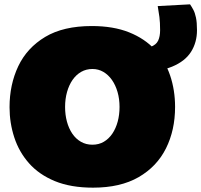

<svg xmlns="http://www.w3.org/2000/svg" viewBox="-20 -849 928 885"><path d="M409 16Q306 16 232.8 -14.2Q159.5 -44.5 113.5 -96.8Q67.5 -149 45.8 -215.8Q24 -282.5 24 -355Q24 -459 64.2 -543.8Q104.5 -628.5 188.2 -678.8Q272 -729 403 -729Q502.5 -729 575 -700Q647.5 -671 694.5 -619.8Q741.5 -568.5 764.2 -501Q787 -433.5 787 -356Q787 -249 745 -165Q703 -81 619 -32.5Q535 16 409 16ZM406 -182Q435.5 -182 458.5 -195.5Q481.5 -209 497.8 -233Q514 -257 522.5 -288.5Q531 -320 531 -356Q531 -393 521.8 -425Q512.5 -457 495.8 -480.8Q479 -504.5 456.2 -517.8Q433.5 -531 406 -531Q377.5 -531 354.2 -517.8Q331 -504.5 314.5 -480.8Q298 -457 289 -425Q280 -393 280 -356Q280 -320 288.5 -288.5Q297 -257 313.2 -233Q329.5 -209 353 -195.5Q376.5 -182 406 -182ZM617 -517 597 -623Q648 -623 674 -632.8Q700 -642.5 709 -661.8Q718 -681 718 -710Q718 -745.5 714.8 -770.5Q711.5 -795.5 707 -821L856 -829Q863.5 -818 871 -804.2Q878.5 -790.5 883.2 -768.2Q888 -746 888 -710Q888 -653.5 860.5 -610Q833 -566.5 773.2 -541.8Q713.5 -517 617 -517Z"/></svg>

Font: Commissioner Thin Black
Style: Regular
Weight: 900
Version: Version 1.000